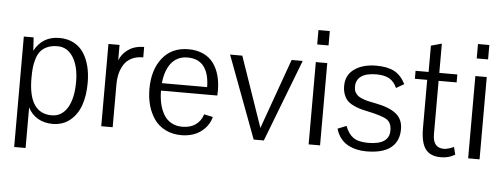

<svg xmlns="http://www.w3.org/2000/svg" viewBox="-54 -842 3046 1161"><g transform="rotate(5 1469.0 -261.5)"><path d="M402.8 -254.4Q402.8 -152.8 368.2 -96.2Q333.5 -39.6 272.9 -39.6Q131.8 -39.6 131.8 -253.4Q131.8 -289.1 134.5 -316.2Q137.2 -343.3 146 -371.3Q154.8 -399.4 169.7 -417.7Q184.6 -436 210.7 -447.5Q236.8 -459 272.5 -459Q333 -459 367.9 -402.6Q402.8 -346.2 402.8 -254.4ZM123.5 -499.5H64V170.9H133.3V-10.3V-75.2Q154.8 -33.2 193.6 -10.7Q232.4 11.7 283.2 11.7Q346.2 11.2 389.6 -24.9Q433.1 -61 453.1 -119.4Q473.1 -177.7 473.1 -253.9Q473.1 -308.6 461.7 -354.2Q450.2 -399.9 427.2 -435.1Q404.3 -470.2 366.5 -490Q328.6 -509.8 279.8 -509.8Q176.8 -509.8 128.4 -418.9Z M645 -499.5V-405.8Q658.7 -439.5 684.6 -461.7Q710.4 -483.9 737.5 -491.9Q764.6 -500 794.4 -500V-437Q753.9 -437 724.4 -422.4Q694.8 -407.7 678.5 -381.8Q662.1 -356 654.5 -325.7Q647 -295.4 647 -259.8V0H577.6V-499.5Z M1063 -509.8Q1113.8 -509.8 1152.6 -491.9Q1191.4 -474.1 1214.8 -442.1Q1238.3 -410.2 1250 -368.2Q1261.7 -326.2 1261.7 -275.4Q1261.7 -258.8 1260.3 -246.1H918.9Q918.9 -203.6 927.2 -167.2Q935.5 -130.9 952.4 -101.8Q969.2 -72.8 998.3 -56.2Q1027.3 -39.6 1065.4 -39.6Q1114.7 -39.6 1146.5 -62.3Q1178.2 -85 1191.4 -126L1245.1 -114.3Q1233.9 -72.8 1205.6 -43.7Q1177.2 -14.6 1142.1 -1.7Q1106.9 11.2 1067.4 11.7H1065.4Q1010.3 11.7 967.5 -9.8Q924.8 -31.2 899.2 -68.1Q873.5 -105 860.8 -151.1Q848.1 -197.3 848.1 -250Q848.1 -366.7 905 -438.2Q961.9 -509.8 1063 -509.8ZM1194.8 -291.5Q1194.3 -371.6 1161.6 -415.5Q1128.9 -459.5 1061 -459.5Q1028.3 -459.5 1002.4 -446.3Q976.6 -433.1 959.7 -409.7Q942.9 -386.2 933.1 -356.4Q923.3 -326.7 920.4 -291.5Z M1689.5 -499.5H1756.8L1564.5 0H1502.9L1315.9 -499.5H1390.1L1537.1 -73.7Z M1835.4 -606.4V-693.8H1904.3V-606.4ZM1836.4 0V-499.5H1905.8V0Z M2380.4 -413.1Q2333 -386.2 2333 -385.7Q2316.4 -423.8 2286.6 -440.7Q2256.8 -457.5 2208 -457.5Q2147.5 -457.5 2116.2 -435.5Q2085 -413.6 2085 -370.6Q2085 -353.5 2091.6 -340.3Q2098.1 -327.1 2108.6 -318.6Q2119.1 -310.1 2137.2 -303Q2155.3 -295.9 2172.1 -292Q2189 -288.1 2214.4 -283.2Q2299.3 -267.6 2342 -234.6Q2384.8 -201.7 2384.8 -139.6Q2384.8 -65.9 2335.4 -27.1Q2286.1 11.7 2187 11.7Q2157.2 11.7 2129.6 5.6Q2102.1 -0.5 2076.4 -13.9Q2050.8 -27.3 2031.2 -52Q2011.7 -76.7 2002.4 -109.9L2055.2 -131.3Q2072.8 -83.5 2104 -62Q2135.3 -40.5 2193.4 -40.5Q2321.8 -40.5 2321.8 -126.5Q2321.8 -173.3 2292.5 -192.6Q2263.2 -211.9 2168.9 -231.4Q2140.6 -237.3 2121.3 -243.4Q2102.1 -249.5 2081.3 -260.3Q2060.5 -271 2048.1 -284.9Q2035.6 -298.8 2027.6 -320.8Q2019.5 -342.8 2019.5 -371.6Q2019.5 -437.5 2070.6 -473.6Q2121.6 -509.8 2204.1 -509.8Q2270.5 -509.8 2312.5 -487.8Q2354.5 -465.8 2380.4 -413.1Z M2713.4 -61 2725.1 -15.6Q2688.5 7.8 2639.2 7.8Q2574.7 7.8 2545.7 -31.5Q2516.6 -70.8 2516.6 -158.7V-451.2H2441.9V-499.5H2521V-659.2L2585.9 -677.2V-499.5H2695.3V-451.2H2585.9V-127.4Q2585.9 -44.4 2653.3 -44.4Q2675.8 -44.4 2713.4 -61Z M2803.7 -606.4V-693.8H2872.6V-606.4ZM2804.7 0V-499.5H2874V0Z"/></g></svg>

Font: Pontano Sans
Style: Regular
Weight: 400
Foundry: vernon adams
Version: 1.0